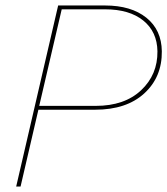

<svg xmlns="http://www.w3.org/2000/svg" viewBox="-20 -680 610 700"><path d="M570 -493Q571 -399 506 -339.5Q441 -280 327 -280H120L55 0H39L192 -660H363Q458 -660 513.5 -615.5Q569 -571 570 -493ZM329 -294Q434 -294 494.5 -351Q555 -408 554 -493Q553 -564 502.5 -605Q452 -646 363 -646H205L123 -294Z"/></svg>

Font: Elaine Sans Thin
Style: Italic
Weight: 250
Italic angle: -13°
Designer: Wei Huang
Foundry: Wei Huang
Version: Version 2.001;December 24, 2019;FontCreator 12.0.0.2547 64-b